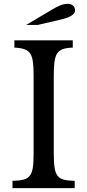

<svg xmlns="http://www.w3.org/2000/svg" viewBox="-20 -980 455 1000"><path d="M45 -38V0H369V-38C275 -41 260 -57 260 -189V-581C260 -702 273 -729 359 -732V-770H55V-732C141 -728 155 -701 155 -588V-182C155 -58 139 -41 45 -38ZM176 -850 296 -878C341 -888 371 -904 371 -925C371 -947 356 -960 333 -960C306 -960 283 -949 246 -927L116 -850Z"/></svg>

Font: Libre Baskerville
Style: Regular
Weight: 400
Designer: Pablo Impallari, Rodrigo Fuenzalida
Foundry: Pablo Impallari, Rodrigo Fuenzalida
Version: Version 1.051;Glyphs 3.2.3 (3260)